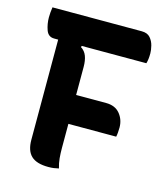

<svg xmlns="http://www.w3.org/2000/svg" viewBox="-106 -784 763 873"><g transform="rotate(15 275.0 -347.0)"><path d="M251 0Q238 3 227.5 4.5Q217 6 202 6Q147 6 121.5 -18Q96 -42 96 -94V-565H77Q49 -565 39 -593Q29 -621 29 -652Q29 -663 30 -675Q31 -687 33 -700H453Q480 -700 493.5 -684.5Q507 -669 512 -648.5Q517 -628 517 -613Q517 -583 511 -565H207L205 -559Q224 -547 232 -526Q240 -505 240 -475V-343H381Q424 -343 446.5 -315.5Q469 -288 469 -251Q469 -241 468 -228Q467 -215 465 -207H240V-94Q240 -69 242 -46Q244 -23 251 0Z"/></g></svg>

Font: Recursive Sn Csl St
Style: Bold
Weight: 700
Version: Version 1.079;hotconv 1.0.112;makeotfexe 2.5.65598; ttfautoh